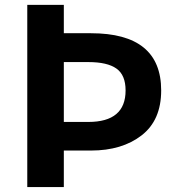

<svg xmlns="http://www.w3.org/2000/svg" viewBox="-20 -760 728 780"><path d="M90.8 0V-740.2H239.3V-625H349.6Q634.8 -625 634.8 -392.6Q634.8 -271.5 555.2 -210Q475.6 -148.4 349.6 -148.4H239.3V0ZM239.3 -264.6H338.9Q490.2 -264.6 490.2 -392.6Q490.2 -455.1 453.1 -481.4Q416 -507.8 338.9 -507.8H239.3Z"/></svg>

Font: Gen Shin Gothic Bold
Style: Bold
Weight: 700
Designer: [Source Han Sans]
Ryoko NISHIZUKA  (kana & ideographs); Paul D. Hunt (Latin, Greek & Cyrillic); Wenlong ZHANG  (bopomofo
Version: Version 1.002.20150607